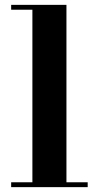

<svg xmlns="http://www.w3.org/2000/svg" viewBox="-20 -770 406 790"><path d="M25.9 -20H113.3V-730H25.9V-750H253.4V-20H340.8V0H25.9Z"/></svg>

Font: Bodoni* 11
Style: Bold
Weight: 700
Version: Version 2.000; ttfautohint (v1.8.1)